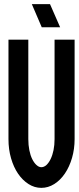

<svg xmlns="http://www.w3.org/2000/svg" viewBox="-20 -903 381 929"><path d="M117 -711V-230Q117 -201 122 -176Q127 -151 136 -133Q145 -115 156.5 -104.5Q168 -94 180 -94Q193 -94 204.5 -104.5Q216 -115 225 -133.5Q234 -152 239 -176.5Q244 -201 244 -230V-711H341V-230Q341 -182 328.5 -139Q316 -96 294 -63.5Q272 -31 242.5 -12.5Q213 6 180 6Q147 6 118 -12.5Q89 -31 67.5 -62.5Q46 -94 33.5 -137Q21 -180 21 -230V-711ZM222 -883 271 -771H182L134 -883Z"/></svg>

Font: Fundamental  Brigade Condensed
Style: Regular
Weight: 400
Width: 3
Designer: Peter Wiegel, original typeface by Carl Albert Fahrenwaldt 1901
Foundry: Peter Wiegel
Version: Version 0.000 2012 initial release